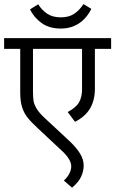

<svg xmlns="http://www.w3.org/2000/svg" viewBox="-27 -792 552 919"><path d="M504.9 -558.1H427.2V-367.7Q427.2 -313 404.5 -273.7Q381.8 -234.4 332 -209L296.9 -255.9Q336.9 -276.9 351.3 -302.2Q365.7 -327.6 365.7 -364.3V-558.1H130.9V-355Q130.9 -326.2 133.5 -309.3Q136.2 -292.5 148.2 -272.2Q160.2 -252 187 -227.1L305.2 -117.2Q338.9 -85.4 356.2 -56.9Q373.5 -28.3 373.5 -0.5Q373.5 26.4 361.6 53Q349.6 79.6 317.9 106.4L278.8 72.3Q313.5 39.1 314 4.4Q314 -27.3 273.9 -65.9L155.8 -176.3Q122.1 -207.5 105 -229Q87.9 -250.5 78.9 -278.6Q69.8 -306.6 69.8 -349.1V-558.1H-7.3V-609.4H504.9ZM264.2 -709Q303.2 -709 328.6 -726.3Q354 -743.7 372.6 -772.5L410.2 -749.5Q387.2 -703.6 349.9 -679.4Q312.5 -655.3 263.7 -655.3Q209.5 -655.3 172.9 -681.2Q136.2 -707 116.7 -747.1L155.8 -771.5Q174.3 -742.2 200 -725.6Q225.6 -709 264.2 -709Z"/></svg>

Font: Varta
Style: Light
Weight: 300
Designer: Joana Correia, Viktoriya Grabowska, Eben Sorkin
Foundry: Sorkin Type
Version: Version 1.002; ttfautohint (v1.3) -l 8 -r 24 -G 200 -x 12 -H